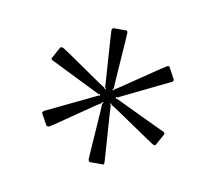

<svg xmlns="http://www.w3.org/2000/svg" viewBox="-40 -773 340 302"><g transform="rotate(10 130.0 -622.0)"><path d="M144.5 -620.1Q148.4 -618.2 185.5 -600.6Q222.7 -583 226.6 -581.1Q227.5 -580.1 227.5 -578.1L216.8 -558.6H213.9Q210 -560.5 175.8 -584Q141.6 -607.4 137.7 -609.4L136.7 -611.3L134.8 -610.4L136.7 -608.4Q136.7 -603.5 139.6 -562.5Q142.6 -521.5 142.6 -517.6Q142.6 -515.6 141.6 -514.6H119.1L117.2 -517.6Q117.2 -521.5 120.1 -562.5Q123 -603.5 123 -608.4L125 -610.4L123 -611.3L122.1 -609.4Q118.2 -607.4 84.5 -584Q50.8 -560.5 46.9 -558.6H43L32.2 -578.1L34.2 -581.1Q38.1 -583 74.7 -600.6Q111.3 -618.2 115.2 -620.1H117.2V-623L115.2 -622.1Q111.3 -624 74.7 -642.1Q38.1 -660.2 34.2 -662.1Q32.2 -663.1 32.2 -665L43 -684.6H46.9Q50.8 -682.6 84.5 -659.2Q118.2 -635.7 122.1 -633.8L123 -631.8L125 -632.8L123 -634.8Q123 -638.7 120.1 -679.7Q117.2 -720.7 117.2 -725.6Q118.2 -727.5 119.1 -728.5H141.6L142.6 -725.6Q142.6 -720.7 139.6 -679.7Q136.7 -638.7 136.7 -634.8L134.8 -632.8L136.7 -631.8L137.7 -633.8Q141.6 -635.7 175.8 -659.2Q210 -682.6 213.9 -684.6H216.8L227.5 -665L226.6 -662.1Q222.7 -660.2 185.5 -642.1Q148.4 -624 144.5 -622.1L142.6 -623V-620.1Z"/></g></svg>

Font: FoglihtenNo07
Style: Regular
Weight: 500
Designer: gluk (gluksza@wp.pl)
Foundry: gluk (gluksza@wp.pl)
Version: Version 0.871